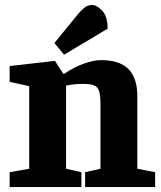

<svg xmlns="http://www.w3.org/2000/svg" viewBox="-20 -756 652 776"><path d="M19 0V-60L98 -74V-408L19 -425V-489L202 -510L236 -458H240Q278 -484 318 -498.5Q358 -513 389 -513Q463 -513 499 -477Q535 -441 535 -367V-74L607 -60V0H324V-60L386 -74V-341Q386 -387 373 -402Q360 -417 316 -417Q303 -417 288 -416Q273 -415 247 -410V-74L309 -60V0ZM239 -535 200 -582 292 -695Q303 -709 317.5 -722Q332 -735 350 -736Q370 -737 392.5 -713.5Q415 -690 415 -640Z"/></svg>

Font: Faustina ExtraBold
Style: Regular
Weight: 800
Designer: Alfonso Garcia
Foundry: http://www.omnibus-type.com
Version: Version 1.200